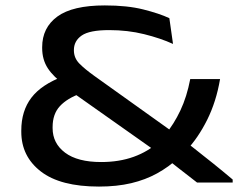

<svg xmlns="http://www.w3.org/2000/svg" viewBox="-20 -673 878 708"><path d="M706.5 0Q698 -6.5 679.8 -20.8Q661.5 -35 640.2 -51.5Q619 -68 601.5 -82Q584 -96 576.5 -102L556.5 -114L237 -339.5L220.5 -358.5Q177.5 -389 156.5 -421Q135.5 -453 135.5 -496V-499Q135.5 -571 191.5 -612Q247.5 -653 366.5 -653Q449.5 -653 508.2 -638.2Q567 -623.5 604.5 -606L618 -511Q572 -532 511.5 -547Q451 -562 382.5 -562Q310 -562 281.2 -542Q252.5 -522 252.5 -488.5V-487.5Q252.5 -459 272.8 -438.5Q293 -418 328 -393L617 -186.5L657.5 -156Q677.5 -140.5 696 -125.8Q714.5 -111 732 -97.2Q749.5 -83.5 767 -69.5Q784.5 -55.5 802 -41Q819.5 -26.5 838 -11V0ZM345 15Q202.5 15 130.5 -40.8Q58.5 -96.5 58.5 -187V-191.5Q58.5 -264 95.8 -312.8Q133 -361.5 214.5 -392L279 -329Q227.5 -310.5 200.8 -281.5Q174 -252.5 174 -204.5V-200.5Q174 -144.5 220 -110Q266 -75.5 353 -75.5Q419.5 -75.5 473 -94.8Q526.5 -114 566 -150.5L588.5 -175.5Q621.5 -215.5 645.2 -265.8Q669 -316 681.5 -381.5H791.5Q777.5 -298.5 744 -231.2Q710.5 -164 665.5 -116.5L638.5 -91Q602.5 -57.5 559.5 -33.8Q516.5 -10 463.8 2.5Q411 15 345 15Z"/></svg>

Font: Anek Latin Expanded Medium
Style: Regular
Weight: 500
Width: 7
Designer: Yesha Goshar
Foundry: Ek Type
Version: Version 1.003